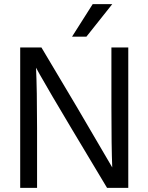

<svg xmlns="http://www.w3.org/2000/svg" viewBox="-20 -902 713 922"><path d="M158 0H77V-674H179L348 -390L519 -98Q515 -195 515 -389V-674H596V0H494L325 -282Q274 -367 231 -440.5Q188 -514 170 -546L153 -577Q158 -473 158 -284ZM395 -726H326L425 -882H519Z"/></svg>

Font: Hind Guntur
Style: Regular
Weight: 400
Designer: Manushi Parikh, Hitesh Malaviya
Foundry: Indian Type Foundry
Version: Version 1.002;PS 1.0;hotconv 1.0.86;makeotf.lib2.5.63406; tt